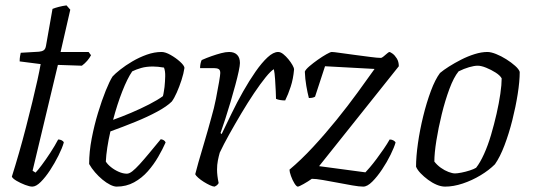

<svg xmlns="http://www.w3.org/2000/svg" viewBox="-20 -693 1985 713"><path d="M100 0Q90 0 73 -6.5Q56 -13 41.5 -21.5Q27 -30 24 -37Q37 -78 50.5 -125Q64 -172 76.5 -220.5Q89 -269 100 -314Q111 -359 119 -395.5Q127 -432 131 -455L53 -465Q53 -476 54.5 -484.5Q56 -493 57 -497L125 -501Q136 -502 142.5 -506.5Q149 -511 151 -524L175 -660Q185 -664 198.5 -667.5Q212 -671 227 -673L241 -657L205 -500H309L318 -488Q313 -478 304 -467.5Q295 -457 284 -449L195 -452L101 -59L112 -52Q120 -60 135 -80Q150 -100 167 -126Q184 -152 196 -175Q203 -175 209 -172Q215 -169 217 -164Q211 -143 197 -115Q183 -87 166 -61Q149 -35 131.5 -17.5Q114 0 100 0Z M413 0Q403 0 389 -7Q375 -14 360.5 -26Q346 -38 333 -53Q320 -68 311 -84Q311 -129 320.5 -178.5Q330 -228 344 -274Q358 -320 372.5 -356Q387 -392 398 -409Q407 -419 426.5 -434.5Q446 -450 471.5 -465Q497 -480 525 -490Q553 -500 580 -500Q594 -500 613.5 -489Q633 -478 648.5 -464Q664 -450 665 -441Q662 -420 654 -395.5Q646 -371 636.5 -349.5Q627 -328 618 -316Q600 -298 564 -278.5Q528 -259 482.5 -240.5Q437 -222 390 -205Q383 -175 378.5 -145.5Q374 -116 373 -93Q379 -83 392 -72.5Q405 -62 421 -55Q437 -48 451 -48Q460 -48 471.5 -57Q483 -66 498.5 -83Q514 -100 533.5 -123.5Q553 -147 577 -176Q584 -175 588.5 -172Q593 -169 595 -164Q584 -139 567.5 -110.5Q551 -82 529 -57Q507 -32 478 -16Q449 0 413 0ZM400 -248Q431 -259 466.5 -274Q502 -289 534 -305.5Q566 -322 585 -336Q587 -343 588.5 -353.5Q590 -364 591 -370Q593 -390 593.5 -409.5Q594 -429 589 -442Q578 -444 567 -445Q556 -446 548 -446Q523 -446 504 -440.5Q485 -435 471 -428Q453 -402 434 -353.5Q415 -305 400 -248Z M777 0Q771 0 760 -5Q749 -10 737 -17.5Q725 -25 716 -33Q707 -41 705 -46Q708 -59 717 -90.5Q726 -122 739 -165.5Q752 -209 765 -257Q775 -291 782 -326.5Q789 -362 793.5 -388.5Q798 -415 798 -422Q798 -433 792 -436.5Q786 -440 775 -440H723Q723 -448 724.5 -456Q726 -464 729 -470Q747 -478 765.5 -484.5Q784 -491 801 -495.5Q818 -500 831 -500Q850 -500 860.5 -489.5Q871 -479 871 -459Q871 -450 866.5 -428.5Q862 -407 854 -377.5Q846 -348 836.5 -315.5Q827 -283 817 -252.5Q807 -222 799 -199L803 -195Q820 -230 840 -271.5Q860 -313 883 -353.5Q906 -394 929 -427Q952 -460 973.5 -480Q995 -500 1013 -500Q1022 -500 1032 -492Q1042 -484 1051 -473Q1060 -462 1066 -451.5Q1072 -441 1072 -435Q1069 -400 1059.5 -371Q1050 -342 1039 -320Q1030 -320 1020.5 -321.5Q1011 -323 1005 -326Q1005 -335 1004 -355.5Q1003 -376 1001.5 -399Q1000 -422 997 -436Q986 -430 966.5 -406Q947 -382 923.5 -347Q900 -312 876.5 -272.5Q853 -233 831.5 -194.5Q810 -156 796 -126Q792 -112 789 -96.5Q786 -81 786 -63Q786 -52 787.5 -39.5Q789 -27 792 -13Q790 -10 787.5 -7Q785 -4 777 0Z M1086 0Q1081 0 1073.5 -12Q1066 -24 1060.5 -39.5Q1055 -55 1055 -63Q1098 -99 1142.5 -147Q1187 -195 1229.5 -247.5Q1272 -300 1308 -349.5Q1344 -399 1371 -437L1187 -447L1150 -334Q1147 -332 1141.5 -330.5Q1136 -329 1127 -329Q1122 -348 1117.5 -374Q1113 -400 1112 -427Q1115 -435 1129 -447Q1143 -459 1160 -471Q1177 -483 1192 -491.5Q1207 -500 1212 -500Q1219 -500 1243 -496.5Q1267 -493 1298 -489Q1329 -485 1355.5 -481.5Q1382 -478 1394 -478Q1398 -478 1404.5 -483.5Q1411 -489 1417.5 -494.5Q1424 -500 1426 -500Q1429 -500 1437.5 -494Q1446 -488 1453.5 -476Q1461 -464 1461 -447L1165 -76L1337 -53Q1342 -58 1353.5 -71.5Q1365 -85 1378.5 -103Q1392 -121 1405 -140Q1418 -159 1427 -175Q1435 -175 1441 -171.5Q1447 -168 1449 -164Q1444 -146 1430.5 -118.5Q1417 -91 1399 -64Q1381 -37 1362.5 -18.5Q1344 0 1329 0Q1314 0 1288.5 -4.5Q1263 -9 1234 -14.5Q1205 -20 1179 -24.5Q1153 -29 1138 -29Q1124 -19 1107 -9.5Q1090 0 1086 0Z M1633 0Q1618 0 1601.5 -7Q1585 -14 1569.5 -25.5Q1554 -37 1542 -49.5Q1530 -62 1525 -74Q1525 -111 1532 -160.5Q1539 -210 1551.5 -261Q1564 -312 1580 -355Q1596 -398 1614 -422Q1627 -433 1647.5 -446Q1668 -459 1692.5 -471.5Q1717 -484 1742.5 -492Q1768 -500 1790 -500Q1803 -500 1822 -492.5Q1841 -485 1860 -473Q1879 -461 1893 -448.5Q1907 -436 1910 -426Q1910 -391 1902.5 -343.5Q1895 -296 1882.5 -246.5Q1870 -197 1853.5 -153.5Q1837 -110 1818 -83Q1796 -61 1764.5 -42Q1733 -23 1698.5 -11.5Q1664 0 1633 0ZM1670 -49Q1678 -49 1693.5 -52Q1709 -55 1724.5 -60Q1740 -65 1748 -70Q1763 -89 1777.5 -121Q1792 -153 1803.5 -192Q1815 -231 1824 -270.5Q1833 -310 1838 -344.5Q1843 -379 1843 -402Q1837 -413 1820.5 -423.5Q1804 -434 1785.5 -441.5Q1767 -449 1754 -449Q1741 -449 1722 -443.5Q1703 -438 1683 -428Q1665 -406 1649 -363Q1633 -320 1620.5 -269Q1608 -218 1600.5 -171Q1593 -124 1593 -93Q1603 -80 1617 -70Q1631 -60 1645.5 -54.5Q1660 -49 1670 -49Z"/></svg>

Font: Texturina Medium 12pt Thin
Style: Italic
Weight: 250
Italic angle: -11°
Version: Version 1.002